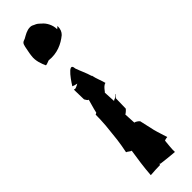

<svg xmlns="http://www.w3.org/2000/svg" viewBox="-214 -593 602 602"><g transform="rotate(-45 87.0 -292.0)"><path d="M29 -101 30 -100C33 -100 43 -90 45 -92C40.5 -62.7 35.1 -27.9 33 5H34C48 4 62 3 76 3C77 2 77 0 77 -1C78 -1 79 0 80 1C97 3 120 6 137 7H138C137 -8 140 -25 141 -40C145 -42 151 -43 154 -43C150 -57 144 -73 140 -89L129 -138C126 -142 117 -148 113 -148L111 -186C114 -187 122 -194 125 -198L126 -243C129 -246 132 -250 135 -252L134 -253C132 -251 128 -247 124 -245C121 -244 118 -243 116 -241L114 -280C116 -281 118 -285 120 -287C124 -292 130 -299 137 -300C134 -313 126 -330 123 -346H122C117 -364 107 -384 102 -399C100 -438 56 -366 56 -366C61 -364 66 -362 73 -361C73 -361 63 -355 57 -354C56 -354 54 -355 53 -355H52C52 -341 53 -326 53 -311C55 -308 59 -300 62 -300L63 -301C60 -288 54 -271 51 -256V-255C50 -254 46 -251 45 -252V-251C45 -237 44 -219 43 -205L37 -148C35 -133 32 -115 29 -101ZM33 -524C30 -504 38 -484 44 -471H45C49 -471 55 -474 61 -476C96 -472 124 -485 146 -503C153 -510 157 -518 157 -533C157 -533 157 -532 156 -532C154 -530 151 -528 149 -526C149 -544 140 -563 126 -574C120 -580 115 -584 109 -586C104 -589 99 -591 94 -591H93C79 -591 67 -583 56 -577C44 -573 42 -571 39 -558C37 -546 34 -535 33 -524Z"/></g></svg>

Font: Charger Mayhem
Style: Regular
Weight: 400
Designer: Jasper
Foundry: Cannot Into Space Fonts
Version: Version 0.98